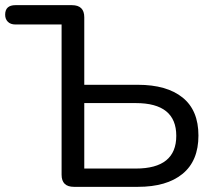

<svg xmlns="http://www.w3.org/2000/svg" viewBox="-23 -725 835 745"><path d="M264 0Q216 0 216 -47V-630H37Q18 -630 7.5 -640.5Q-3 -651 -3 -668Q-3 -705 37 -705H256Q304 -705 304 -658V-396H512Q624 -396 685.5 -346.5Q747 -297 747 -199Q747 -101 685.5 -50.5Q624 0 512 0ZM304 -71H504Q661 -71 661 -198Q661 -325 504 -325H304Z"/></svg>

Font: Chiron GoRound TC N
Style: Regular
Weight: 350
Designer: Ryoko NISHIZUKA 西塚涼子 (kana, bopomofo & ideographs); Paul D. Hunt (Latin, Greek & Cyrillic); Sandoll Communications 산돌커뮤니
Foundry: Adobe
Version: Version 1.000;hotconv 1.1.1;makeotfexe 2.6.0